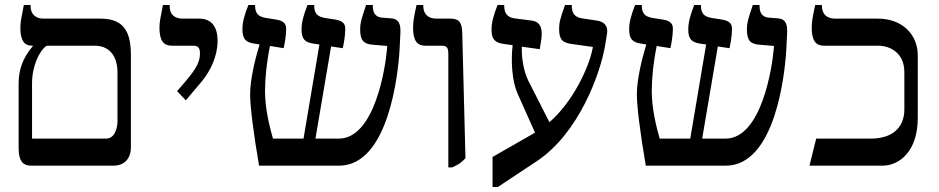

<svg xmlns="http://www.w3.org/2000/svg" viewBox="-20 -667 3780 773"><path d="M507 -75V-443C507 -527 487 -592 386 -592H155C123 -592 103 -610 103 -644V-647H76C65 -591 62 -577 62 -555C62 -504 78 -483 109 -483H112V-481C73 -436 55 -387 55 -332V-71C55 -11 78 0 107 0H436C481 0 507 -28 507 -75ZM109 -109V-332C109 -400 138 -463 168 -483H362C412 -483 453 -451 453 -374V-178C453 -160 446 -109 407 -109Z M728 -263 793 -340C827 -381 856 -441 856 -502C856 -559 832 -592 782 -592H716C683 -592 663 -608 663 -643V-647H636C625 -591 622 -577 622 -555C622 -503 639 -483 671 -483H759C780 -483 785 -471 785 -452C785 -419 772 -392 724 -336L693 -300Z M1023 0H1345C1545 0 1584 -373 1589 -473L1592 -534C1594 -572 1584 -591 1556 -593L1518 -596C1485 -599 1481 -624 1481 -644V-647H1454C1434 -589 1430 -573 1430 -549C1430 -504 1444 -490 1480 -487L1539 -482L1538 -469C1532 -397 1489 -109 1344 -109H1250L1313 -480L1360 -473C1364 -491 1370 -523 1370 -550C1370 -562 1369 -582 1331 -588L1287 -595C1259 -600 1245 -612 1245 -644V-647H1218C1202 -606 1194 -577 1194 -548C1194 -506 1211 -496 1244 -491L1266 -488L1202 -109H1079C1052 -202 1047 -262 1047 -303C1047 -351 1054 -420 1067 -482L1122 -473C1126 -491 1132 -523 1132 -550C1132 -562 1131 -582 1093 -588L1049 -595C1021 -600 1007 -612 1007 -644V-647H980C962 -602 956 -574 956 -549C956 -506 973 -496 1006 -491L1025 -488C1006 -426 987 -345 987 -287C987 -239 1000 -134 1023 0Z M1785 7H1800C1827 -4 1839 -14 1854 -30L1841 -535C1840 -577 1828 -592 1794 -592H1737C1702 -592 1684 -612 1684 -644V-647H1657C1646 -597 1643 -577 1643 -555C1643 -503 1660 -483 1692 -483H1758C1781 -483 1785 -473 1785 -447Z M2141 -18C2312 -131 2398 -375 2416 -483L2424 -532C2429 -562 2412 -580 2384 -584L2324 -593C2297 -597 2282 -611 2282 -643V-647H2255C2236 -595 2231 -576 2231 -551C2231 -505 2247 -495 2281 -490L2367 -478L2365 -468C2351 -398 2289 -259 2192 -175L2107 -342C2089 -378 2079 -433 2081 -479L2153 -469C2159 -505 2161 -516 2161 -530C2161 -563 2149 -580 2122 -584L2052 -593C2024 -597 2010 -612 2010 -643V-647H1983C1966 -601 1959 -577 1959 -548C1959 -508 1973 -495 2009 -490L2044 -485C2036 -420 2042 -340 2063 -292L2134 -133L1963 -35V86H1984Z M2580 0H2902C3102 0 3141 -373 3146 -473L3149 -534C3151 -572 3141 -591 3113 -593L3075 -596C3042 -599 3038 -624 3038 -644V-647H3011C2991 -589 2987 -573 2987 -549C2987 -504 3001 -490 3037 -487L3096 -482L3095 -469C3089 -397 3046 -109 2901 -109H2807L2870 -480L2917 -473C2921 -491 2927 -523 2927 -550C2927 -562 2926 -582 2888 -588L2844 -595C2816 -600 2802 -612 2802 -644V-647H2775C2759 -606 2751 -577 2751 -548C2751 -506 2768 -496 2801 -491L2823 -488L2759 -109H2636C2609 -202 2604 -262 2604 -303C2604 -351 2611 -420 2624 -482L2679 -473C2683 -491 2689 -523 2689 -550C2689 -562 2688 -582 2650 -588L2606 -595C2578 -600 2564 -612 2564 -644V-647H2537C2519 -602 2513 -574 2513 -549C2513 -506 2530 -496 2563 -491L2582 -488C2563 -426 2544 -345 2544 -287C2544 -239 2557 -134 2580 0Z M3239 0H3533C3601 0 3675 -58 3675 -192V-444C3675 -528 3613 -592 3514 -592H3342C3307 -592 3289 -612 3289 -644V-647H3262C3251 -597 3248 -577 3248 -555C3248 -503 3265 -483 3297 -483H3515C3564 -483 3621 -454 3621 -376V-227C3621 -150 3569 -109 3486 -109H3266Z"/></svg>

Font: Noto Serif Hebrew
Style: Regular
Weight: 400
Designer: Monotype Design Team
Foundry: Monotype Imaging Inc.
Version: Version 1.901